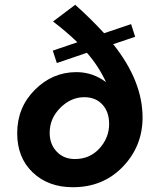

<svg xmlns="http://www.w3.org/2000/svg" viewBox="-20 -770 651 804"><path d="M285 14Q182 14 117 -48Q52 -110 52 -212Q52 -320 126 -394Q200 -468 300 -468Q368 -468 424 -426Q393 -493 344 -549L218 -506L201 -558L304 -593Q254 -641 202 -680L295 -750Q360 -692 416 -631L529 -669L546 -616L454 -585Q577 -431 577 -278Q577 -158 494.5 -72Q412 14 285 14ZM294 -104Q356 -104 396.5 -148.5Q437 -193 437 -251Q437 -302 408.5 -332.5Q380 -363 333 -363Q277 -363 232.5 -318.5Q188 -274 188 -214Q188 -166 217.5 -135Q247 -104 294 -104Z"/></svg>

Font: Jost* 600 Semi
Style: Italic
Weight: 600
Italic angle: -10°
Version: Version 3.500